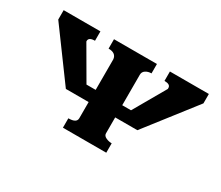

<svg xmlns="http://www.w3.org/2000/svg" viewBox="-84 -623 935 813"><g transform="rotate(30 383.0 -216.5)"><path d="M486.3 -386.7Q469.7 -386.7 458 -378.9Q446.3 -371.1 446.3 -357.4V-208H489.3L579.1 -364.3V-369.1Q579.1 -386.7 549.8 -386.7V-432.6H740.2V-386.7L554.7 -148.4H446.3V-70.3Q446.3 -58.6 460 -52.2Q473.6 -45.9 488.3 -45.9V0H276.4V-45.9Q316.4 -45.9 316.4 -69.3V-148.4H205.1L30.3 -386.7V-432.6H210V-386.7Q179.7 -386.7 179.7 -368.2Q179.7 -365.2 180.7 -364.3L271.5 -208H316.4V-357.4Q313.5 -386.7 276.4 -386.7V-432.6H486.3Z"/></g></svg>

Font: Menaion Unicode
Style: Regular
Weight: 400
Designer: Aleksandr Andreev
Foundry: Ponomar Technologies, Inc.
Version: 2.0